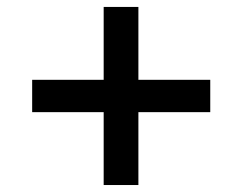

<svg xmlns="http://www.w3.org/2000/svg" viewBox="-20 -635 691 548"><path d="M275.9 -106.9V-314.9H71.8V-407.2H275.9V-615.2H375V-407.2H580.1V-314.9H375V-106.9Z"/></svg>

Font: Lumene Sans Expanded Medium
Style: Regular
Weight: 500
Width: 7
Designer: Deni Anggara
Version: Version 1.003;Glyphs 3.1.2 (3151)